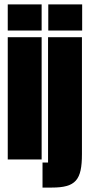

<svg xmlns="http://www.w3.org/2000/svg" viewBox="-20 -720 406 867"><path d="M15 -582H168V-700H15ZM198 -582H351V-700H198ZM168 -552H15V0H168ZM197 -552V14H172V127H214C322 127 350 93 350 -24V-552Z"/></svg>

Font: Queering Heavy
Style: Bold
Weight: 900
Designer: Adam Naccarato
Foundry: adamnac
Version: Version 2.000;hotconv 1.0.109;makeotfexe 2.5.65596